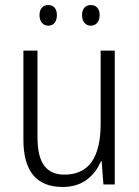

<svg xmlns="http://www.w3.org/2000/svg" viewBox="-20 -733 554 763"><path d="M436 0H391L384 -92H381Q362 -46 323.5 -18Q285 10 229 10Q73 10 73 -178V-532H129V-187Q129 -111 155.5 -75Q182 -39 236 -39Q380 -39 380 -241V-532H436ZM172 -713Q188 -713 197 -702.5Q206 -692 206 -673Q206 -653 197 -642Q188 -631 172 -631Q156 -631 146.5 -642.5Q137 -654 137 -673Q137 -692 146.5 -702.5Q156 -713 172 -713ZM341 -713Q357 -713 366.5 -702.5Q376 -692 376 -673Q376 -654 366.5 -642.5Q357 -631 341 -631Q325 -631 315.5 -642.5Q306 -654 306 -673Q306 -692 315.5 -702.5Q325 -713 341 -713Z"/></svg>

Font: Noto Sans UI NarrowLight
Style: Regular
Weight: 300
Width: 4
Designer: Monotype Design Team
Foundry: Monotype Imaging Inc.
Version: Version 1.001